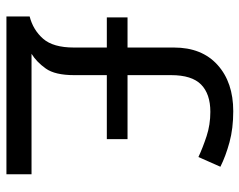

<svg xmlns="http://www.w3.org/2000/svg" viewBox="-96 -668 763 612"><g transform="rotate(90 286.0 -361.5)"><path d="M334 -723Q389 -723 433 -711Q477 -699 511 -682L480 -612Q450 -626 413.5 -638Q377 -650 336 -650Q279 -650 249 -620.5Q219 -591 219 -525V-386H423V-320H219V-216Q219 -155 198 -125.5Q177 -96 151 -80H535V0H32V-74Q75 -85 103 -117Q131 -149 131 -215V-320H35V-386H131V-534Q131 -623 186.5 -673Q242 -723 334 -723Z"/></g></svg>

Font: Noto Sans Old Persian
Style: Regular
Weight: 400
Designer: Monotype Design Team
Foundry: Monotype Imaging Inc.
Version: Version 2.001; ttfautohint (v1.8.4.7-5d5b)